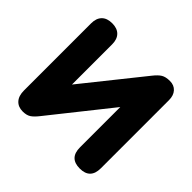

<svg xmlns="http://www.w3.org/2000/svg" viewBox="-173 -904 1104 1104"><g transform="rotate(45 379.0 -352.5)"><path d="M144 9Q107 9 85.5 -14.5Q64 -38 64 -82V-628Q64 -669 86 -691.5Q108 -714 150 -714Q191 -714 213 -691.5Q235 -669 235 -628V-301L524 -662Q546 -690 565.5 -702Q585 -714 619 -714Q653 -714 673 -692Q693 -670 693 -632V-78Q693 9 608 9Q523 9 523 -78V-406L234 -43Q212 -15 193.5 -3Q175 9 144 9Z"/></g></svg>

Font: Chiron GoRound TC H
Style: Regular
Weight: 900
Designer: Ryoko NISHIZUKA 西塚涼子 (kana, bopomofo & ideographs); Paul D. Hunt (Latin, Greek & Cyrillic); Sandoll Communications 산돌커뮤니
Foundry: Adobe
Version: Version 1.000;hotconv 1.1.1;makeotfexe 2.6.0